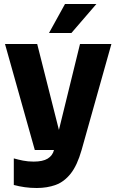

<svg xmlns="http://www.w3.org/2000/svg" viewBox="-20 -750 582 960"><path d="M164 190Q132 190 104 186Q76 182 49 175V42Q70 48 95 53Q120 58 148 58Q194 58 218.5 43Q243 28 250 0L380 -530H537L388 0Q366 77 333.5 118Q301 159 258.5 174.5Q216 190 164 190ZM154 0 5 -530H166L300 0ZM337 -585H225L305 -730H462Z"/></svg>

Font: Radio Canada Big
Style: Bold
Weight: 700
Designer: Étienne Aubert Bonn
Foundry: Coppers and Brasses
Version: Version 1.001